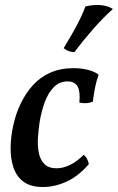

<svg xmlns="http://www.w3.org/2000/svg" viewBox="-20 -740 472 769"><path d="M152 9Q103 9 74.5 -12Q46 -33 34 -69Q22 -105 22.5 -148.5Q23 -192 33 -237Q43 -284 63 -325.5Q83 -367 112 -399Q141 -431 181.5 -449Q222 -467 275 -467Q304 -467 331 -460.5Q358 -454 375 -441Q366 -416 360.5 -388Q355 -360 352 -333Q330 -323 298 -329Q302 -376 290 -395Q278 -414 251 -414Q218 -414 195.5 -391Q173 -368 159.5 -331.5Q146 -295 139 -253Q134 -221 132 -188Q130 -155 135.5 -127.5Q141 -100 158 -83Q175 -66 206 -66Q235 -66 263.5 -81Q292 -96 315 -120Q324 -113 328.5 -104Q333 -95 336 -83Q295 -35 247.5 -13Q200 9 152 9ZM322 -714Q354 -722 383 -719.5Q412 -717 432 -704Q393 -669 353 -623.5Q313 -578 278 -531Q253 -532 235 -547Q255 -580 272 -610Q289 -640 302 -667Q315 -694 322 -714Z"/></svg>

Font: Vollkorn Medium
Style: Italic
Weight: 500
Italic angle: -11°
Designer: Friedrich Althausen
Foundry: Friedrich Althausen
Version: Version 5.000